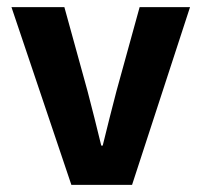

<svg xmlns="http://www.w3.org/2000/svg" viewBox="-20 -516 563 536"><path d="M179.2 0 12 -496.1H159.7L224.3 -261.9Q233.8 -225.5 243.5 -187.2Q253.2 -148.9 262.7 -109.5H266.7Q276.3 -148.9 286 -187.2Q295.7 -225.5 305.2 -261.9L369.8 -496.1H510.5L348.7 0Z"/></svg>

Font: Source Sans Variable
Style: Regular
Weight: 200
Designer: Paul D. Hunt
Foundry: Adobe Systems Incorporated
Version: Version 3.006;hotconv 1.0.111;makeotfexe 2.5.65597